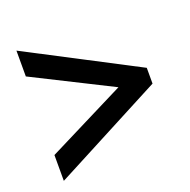

<svg xmlns="http://www.w3.org/2000/svg" viewBox="-90 -736 621 629"><g transform="rotate(-20 220.5 -422.0)"><path d="M30 -285 303 -422 30 -559V-649L412 -450V-395L30 -195Z"/></g></svg>

Font: Noto Sans Telugu UI ExtraCondensed Medium
Style: Regular
Weight: 500
Width: 2
Designer: Jelle Bosma - Monotype Design Team
Foundry: Monotype Imaging Inc.
Version: Version 2.005; ttfautohint (v1.8.4.7-5d5b)